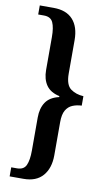

<svg xmlns="http://www.w3.org/2000/svg" viewBox="-97 -807 549 981"><g transform="rotate(10 177.0 -316.5)"><path d="M27 127V80H57Q92 80 104 53.5Q116 27 116 -22V-194Q116 -242 137 -273.5Q158 -305 206 -316V-321Q159 -331 137.5 -362Q116 -393 116 -441V-611Q116 -661 104 -687Q92 -713 57 -713H27V-760H99Q165 -760 199 -722.5Q233 -685 233 -616V-443Q233 -384 260.5 -364Q288 -344 327 -342V-293Q301 -292 279.5 -283Q258 -274 245.5 -252.5Q233 -231 233 -191V-19Q233 48 199 87.5Q165 127 99 127Z"/></g></svg>

Font: Noto Serif ExtraCondensed SemiBold
Style: Regular
Weight: 600
Width: 2
Designer: Monotype Design Team
Foundry: Monotype Imaging Inc.
Version: Version 2.015; ttfautohint (v1.8.4.7-5d5b)